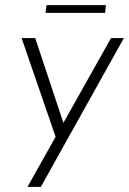

<svg xmlns="http://www.w3.org/2000/svg" viewBox="-20 -539 502 747"><path d="M87 188 412 -391H462L139 188ZM200 4 64 -391H117L240 -21ZM161 -519H392L389 -489H157Z"/></svg>

Font: Josefin Sans Thin Light
Style: Italic
Weight: 300
Italic angle: -7°
Version: Version 2.000